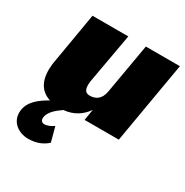

<svg xmlns="http://www.w3.org/2000/svg" viewBox="-157 -590 906 938"><g transform="rotate(30 296.0 -121.0)"><path d="M211 97C197 107 175 118 158 117C141 115 137 103 139 88C144 59 171 34 206 10C262 5 302 -22 330 -62L320 0H513L592 -460H400L351 -178C343 -133 317 -115 282 -115C246 -115 247 -149 251 -180L301 -460H99L48 -160C38 -79 59 -19 126 2C77 30 32 64 26 117C19 181 70 217 125 218C177 218 210 200 233 179Z"/></g></svg>

Font: Jost* Black
Style: Italic
Weight: 900
Italic angle: -10°
Version: Version 3.7